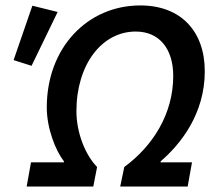

<svg xmlns="http://www.w3.org/2000/svg" viewBox="-20 -686 803 706"><path d="M78 0H323L337 -72C293 -117 261 -199 261 -277C261 -448 354 -570 479 -570C568 -570 617 -504 617 -407C617 -267 542 -149 437 -72L422 0H670L686 -89H570L571 -93C643 -155 733 -266 733 -424C733 -571 645 -666 496 -666C301 -666 152 -510 152 -291C152 -213 185 -131 215 -93V-89H94ZM96 -444 192 -642 99 -665 30 -465Z"/></svg>

Font: Source Sans Pro Semibold
Style: Italic
Weight: 600
Italic angle: -11°
Designer: Paul D. Hunt
Foundry: Adobe Systems Incorporated
Version: Version 3.006;hotconv 1.0.111;makeotfexe 2.5.65597